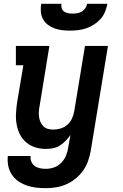

<svg xmlns="http://www.w3.org/2000/svg" viewBox="-20 -770 640 1003"><path d="M220 213Q194 213 168 210Q142 207 118.5 198.5Q95 190 75 176Q55 162 41.5 141.5Q28 121 23 96Q18 71 21 45H140Q138 61 144 75Q150 89 162 97.5Q174 106 189 109Q204 112 220 112Q241 112 262.5 104.5Q284 97 300 80.5Q316 64 324.5 43.5Q333 23 336 2L348 -65Q337 -49 323 -34.5Q309 -20 292 -9.5Q275 1 256 4.5Q237 8 219 8Q190 8 163.5 -0.5Q137 -9 116.5 -26.5Q96 -44 84 -68Q72 -92 67 -119.5Q62 -147 63.5 -175.5Q65 -204 69 -233L102 -429H63V-530H238L187 -217Q184 -202 183 -187.5Q182 -173 184 -159Q186 -145 191.5 -132.5Q197 -120 206.5 -110.5Q216 -101 229.5 -97Q243 -93 258 -93Q278 -93 297.5 -99Q317 -105 332.5 -119Q348 -133 356.5 -152Q365 -171 368 -190L424 -530H544L454 18Q449 45 440 71Q431 97 414.5 120.5Q398 144 375.5 162.5Q353 181 327 192.5Q301 204 273.5 208.5Q246 213 220 213ZM345 -610Q324 -610 303.5 -612.5Q283 -615 264 -622Q245 -629 229.5 -641Q214 -653 204.5 -670.5Q195 -688 193.5 -708.5Q192 -729 195 -750H301Q299 -738 302.5 -727Q306 -716 315 -709.5Q324 -703 336 -701Q348 -699 359 -699Q372 -699 384 -701Q396 -703 407 -709.5Q418 -716 425.5 -727Q433 -738 435 -750H541Q537 -729 528.5 -708Q520 -687 505 -670.5Q490 -654 470.5 -641.5Q451 -629 430 -622Q409 -615 387.5 -612.5Q366 -610 345 -610Z"/></svg>

Font: Iosevka Curly Slab Extended
Style: Bold Italic
Weight: 700
Width: 7
Italic angle: -9°
Monospace: yes
Designer: Belleve Invis
Foundry: Belleve Invis
Version: Version 11.0.0; ttfautohint (v1.8.3)